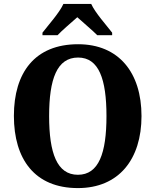

<svg xmlns="http://www.w3.org/2000/svg" viewBox="-20 -951 794 981"><path d="M197 -784V-771H274C296 -795 346 -837 375 -863C403 -837 456 -793 477 -771H553V-784C524 -822 466 -886 446 -931H304C284 -886 226 -822 197 -784ZM378 10C587 10 703 -137 703 -358C703 -580 587 -725 379 -725C158 -725 51 -580 51 -359C51 -137 158 10 378 10ZM378 -58C271 -58 231 -169 231 -358C231 -547 271 -657 379 -657C485 -657 524 -547 524 -358C524 -169 485 -58 378 -58Z"/></svg>

Font: Noto Serif Tamil SemiCondensed ExtraBold
Style: Regular
Weight: 800
Width: 4
Designer: Indian Type Foundry, Tom Grace, and the Monotype Design Team
Foundry: Monotype Imaging Inc.
Version: Version 2.004